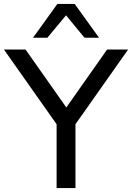

<svg xmlns="http://www.w3.org/2000/svg" viewBox="-29 -957 672 977"><path d="M259 0V-365L278 -298L-9 -705H101L315 -401H302L516 -705H623L336 -298L355 -365V0ZM139 -765 263 -937H351L475 -765H401L307 -879L212 -765Z"/></svg>

Font: Nunito Sans 10pt Medium
Style: Regular
Weight: 500
Designer: Vernon Adams
Foundry: Vernon Adams
Version: Version 3.101;gftools[0.9.27]